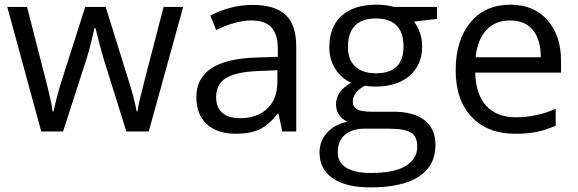

<svg xmlns="http://www.w3.org/2000/svg" viewBox="-20 -565 2483 825"><path d="M522.9 0 424.8 -314Q415.5 -342.8 390.1 -444.8H386.2Q366.7 -359.4 352.1 -313L251 0H157.2L11.2 -535.2H96.2Q147.9 -333.5 175 -228Q202.1 -122.6 206.1 -85.9H210Q215.3 -113.8 227.3 -158Q239.3 -202.1 248 -228L346.2 -535.2H434.1L529.8 -228Q557.1 -144 566.9 -86.9H570.8Q572.8 -104.5 581.3 -141.1Q589.8 -177.7 683.1 -535.2H767.1L619.1 0Z M1192.9 0 1176.8 -76.2H1172.9Q1132.8 -25.9 1093 -8.1Q1053.2 9.8 993.7 9.8Q914.1 9.8 868.9 -31.2Q823.7 -72.3 823.7 -147.9Q823.7 -310.1 1083 -317.9L1173.8 -320.8V-354Q1173.8 -417 1146.7 -447Q1119.6 -477.1 1060.1 -477.1Q993.2 -477.1 908.7 -436L883.8 -498Q923.3 -519.5 970.5 -531.7Q1017.6 -543.9 1064.9 -543.9Q1160.6 -543.9 1206.8 -501.5Q1252.9 -459 1252.9 -365.2V0ZM1009.8 -57.1Q1085.4 -57.1 1128.7 -98.6Q1171.9 -140.1 1171.9 -214.8V-263.2L1090.8 -259.8Q994.1 -256.3 951.4 -229.7Q908.7 -203.1 908.7 -147Q908.7 -103 935.3 -80.1Q961.9 -57.1 1009.8 -57.1Z M1857.9 -535.2V-483.9L1758.8 -472.2Q1772.5 -455.1 1783.2 -427.5Q1793.9 -399.9 1793.9 -365.2Q1793.9 -286.6 1740.2 -239.7Q1686.5 -192.9 1592.8 -192.9Q1568.8 -192.9 1547.9 -196.8Q1496.1 -169.4 1496.1 -127.9Q1496.1 -106 1514.2 -95.5Q1532.2 -85 1576.2 -85H1670.9Q1757.8 -85 1804.4 -48.3Q1851.1 -11.7 1851.1 58.1Q1851.1 147 1779.8 193.6Q1708.5 240.2 1571.8 240.2Q1466.8 240.2 1409.9 201.2Q1353 162.1 1353 90.8Q1353 42 1384.3 6.3Q1415.5 -29.3 1472.2 -42Q1451.7 -51.3 1437.7 -70.8Q1423.8 -90.3 1423.8 -116.2Q1423.8 -145.5 1439.5 -167.5Q1455.1 -189.5 1488.8 -210Q1447.3 -227.1 1421.1 -268.1Q1395 -309.1 1395 -361.8Q1395 -449.7 1447.8 -497.3Q1500.5 -544.9 1597.2 -544.9Q1639.2 -544.9 1672.9 -535.2ZM1431.2 89.8Q1431.2 133.3 1467.8 155.8Q1504.4 178.2 1572.8 178.2Q1674.8 178.2 1723.9 147.7Q1772.9 117.2 1772.9 64.9Q1772.9 21.5 1746.1 4.6Q1719.2 -12.2 1645 -12.2H1547.9Q1492.7 -12.2 1461.9 14.2Q1431.2 40.5 1431.2 89.8ZM1475.1 -363.8Q1475.1 -307.6 1506.8 -278.8Q1538.6 -250 1595.2 -250Q1713.9 -250 1713.9 -365.2Q1713.9 -485.8 1593.8 -485.8Q1536.6 -485.8 1505.9 -455.1Q1475.1 -424.3 1475.1 -363.8Z M2193.8 9.8Q2075.2 9.8 2006.6 -62.5Q1938 -134.8 1938 -263.2Q1938 -392.6 2001.7 -468.8Q2065.4 -544.9 2172.9 -544.9Q2273.4 -544.9 2332 -478.8Q2390.6 -412.6 2390.6 -304.2V-252.9H2022Q2024.4 -158.7 2069.6 -109.9Q2114.7 -61 2196.8 -61Q2283.2 -61 2367.7 -97.2V-24.9Q2324.7 -6.3 2286.4 1.7Q2248 9.8 2193.8 9.8ZM2171.9 -477.1Q2107.4 -477.1 2069.1 -435.1Q2030.8 -393.1 2023.9 -318.8H2303.7Q2303.7 -395.5 2269.5 -436.3Q2235.4 -477.1 2171.9 -477.1Z"/></svg>

Font: f08482100
Style: Regular
Weight: 400
Foundry: Ascender Corporation
Version: Version 1.10